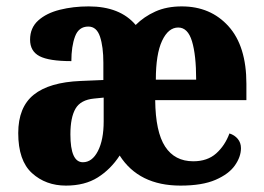

<svg xmlns="http://www.w3.org/2000/svg" viewBox="-20 -570 824 600"><path d="M186 10Q123 10 80 -29Q37 -68 37 -154Q37 -235 85.5 -274Q134 -313 232 -317L303 -320V-374Q303 -424 292.5 -455.5Q282 -487 256 -487Q226 -487 214.5 -456Q203 -425 203 -379Q133 -379 103.5 -394.5Q74 -410 74 -446Q74 -483 99.5 -506Q125 -529 167 -539.5Q209 -550 257 -550Q355 -550 404 -492Q430 -518 465.5 -534Q501 -550 548 -550Q638 -550 694 -488Q750 -426 750 -308V-257H465Q466 -158 496 -112Q526 -66 584 -66Q628 -66 655.5 -90.5Q683 -115 697 -153Q713 -148 723 -136Q733 -124 733 -107Q733 -80 714 -53Q695 -26 653.5 -8Q612 10 544 10Q414 10 354 -84Q326 -41 285.5 -15.5Q245 10 186 10ZM593 -321Q593 -398 580 -441Q567 -484 537 -484Q506 -484 486.5 -442.5Q467 -401 467 -321ZM239 -63Q268 -63 286 -98Q304 -133 304 -191V-265L274 -262Q232 -258 216 -230.5Q200 -203 200 -150Q200 -63 239 -63Z"/></svg>

Font: Noto Serif Armenian Condensed ExtraBold
Style: Regular
Weight: 800
Width: 3
Designer: Monotype Design Team
Foundry: Monotype Imaging Inc.
Version: Version 2.008; ttfautohint (v1.8.4.7-5d5b)